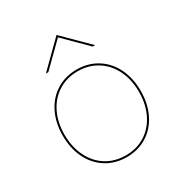

<svg xmlns="http://www.w3.org/2000/svg" viewBox="-164 -824 913 956"><g transform="rotate(-30 293.0 -346.0)"><path d="M69 -247Q69 -320 97.2 -377.2Q125.5 -434.5 176.5 -466.2Q227.5 -498 293 -498Q358.5 -498 409.5 -466.2Q460.5 -434.5 488.8 -377.2Q517 -320 517 -247Q517 -173.5 488.8 -116Q460.5 -58.5 409.5 -26.8Q358.5 5 293 5Q227.5 5 176.5 -26.8Q125.5 -58.5 97.2 -116Q69 -173.5 69 -247ZM293 -5Q356 -5 404.5 -35.5Q453 -66 480 -121.2Q507 -176.5 507 -247Q507 -317.5 480 -372.2Q453 -427 404.2 -457.5Q355.5 -488 293 -488Q230.5 -488 181.8 -457.5Q133 -427 106 -372.2Q79 -317.5 79 -247Q79 -176.5 106 -121.2Q133 -66 181.5 -35.5Q230 -5 293 -5ZM293 -697 434 -557H420L293 -683L165 -557H151Z"/></g></svg>

Font: HK Grotesk Thin
Style: Regular
Weight: 100
Designer: Alfredo Marco Pradil
Foundry: Hanken Design Co.
Version: Version 3.001